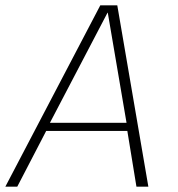

<svg xmlns="http://www.w3.org/2000/svg" viewBox="-40 -697 664 717"><path d="M-20 0H24.5L132.5 -208H435.5L469.5 0H514L398 -677H334.5ZM146.5 -238.5 361.5 -649.5H362.5L432.5 -238.5Z"/></svg>

Font: Anybody Thin ExtraLight
Style: Italic
Weight: 250
Italic angle: -10°
Version: Version 1.113;gftools[0.9.25]